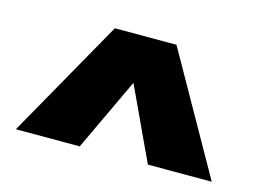

<svg xmlns="http://www.w3.org/2000/svg" viewBox="-61 -822 768 569"><g transform="rotate(15 323.5 -537.5)"><path d="M428 -355 324 -578 219 -355H23L229 -720H390H418L624 -355Z"/></g></svg>

Font: Work Sans Black
Style: Regular
Weight: 900
Designer: Wei Huang
Foundry: Wei Huang
Version: Version 1.500